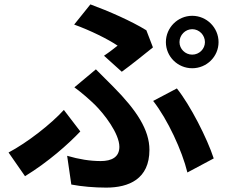

<svg xmlns="http://www.w3.org/2000/svg" viewBox="-20 -807 1040 875"><path d="M798 -615C798 -647 824 -674 856 -674C888 -674 914 -647 914 -615C914 -584 888 -558 856 -558C824 -558 798 -584 798 -615ZM736 -615C736 -549 790 -496 856 -496C922 -496 976 -549 976 -615C976 -681 922 -735 856 -735C790 -735 736 -681 736 -615ZM535 -480C574 -508 650 -569 677 -591L647 -669C579 -711 474 -757 392 -787L318 -695C393 -668 473 -628 516 -599C502 -588 478 -569 454 -553ZM305 34C352 43 410 48 464 48C567 48 661 9 661 -124C661 -215 603 -304 497 -411C472 -437 446 -461 417 -491L319 -409C352 -385 386 -355 411 -331C455 -288 524 -198 524 -138C524 -91 489 -73 439 -73C391 -73 340 -81 286 -97ZM954 -85C924 -177 847 -328 786 -404L678 -347C744 -263 810 -120 834 -21ZM346 -208 271 -306C212 -241 104 -157 19 -112L94 -4C200 -69 291 -150 346 -208Z"/></svg>

Font: Genne Gothic Bold
Style: Regular
Weight: 700
Designer: Ryoko NISHIZUKA (kana & ideographs); Paul D. Hunt (Latin, Greek & Cyrillic); Wenlong ZHANG (bopomofo); Sandoll Communica
Foundry: Adobe Systems Incorporated
Version: Version 1.004;PS 1.004;hotconv 16.6.51;makeotf.lib2.5.65220